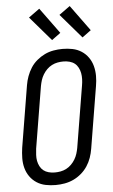

<svg xmlns="http://www.w3.org/2000/svg" viewBox="-64 -1019 627 1068"><g transform="rotate(-5 250.0 -484.5)"><path d="M203 8Q174 8 147 2.5Q120 -3 97.5 -17.5Q75 -32 59.5 -54Q44 -76 37 -102.5Q30 -129 30.5 -157.5Q31 -186 35 -214L92 -559Q96 -584 105 -608.5Q114 -633 128 -655Q142 -677 163 -694.5Q184 -712 207 -723Q230 -734 255.5 -738.5Q281 -743 306 -743Q335 -743 362 -737.5Q389 -732 411.5 -717.5Q434 -703 449.5 -681Q465 -659 472 -632.5Q479 -606 479 -577.5Q479 -549 474 -521L417 -176Q413 -151 404.5 -126.5Q396 -102 381.5 -80Q367 -58 346.5 -40.5Q326 -23 302.5 -12Q279 -1 253.5 3.5Q228 8 203 8ZM204 -62Q220 -62 236.5 -65Q253 -68 268.5 -76Q284 -84 296.5 -96.5Q309 -109 318 -124Q327 -139 332 -155Q337 -171 340 -187L397 -532Q400 -549 400.5 -566.5Q401 -584 398 -600Q395 -616 387.5 -630.5Q380 -645 368 -654.5Q356 -664 339.5 -668.5Q323 -673 305 -673Q289 -673 272.5 -670Q256 -667 240.5 -659Q225 -651 212.5 -638.5Q200 -626 191 -611Q182 -596 177 -580Q172 -564 169 -548L112 -203Q110 -186 109 -168.5Q108 -151 111 -135Q114 -119 121.5 -104.5Q129 -90 141 -80.5Q153 -71 169.5 -66.5Q186 -62 204 -62ZM423 -797 306 -933 367 -977 472 -833ZM253 -797 136 -933 197 -977 302 -833Z"/></g></svg>

Font: Iosevka
Style: Italic
Weight: 400
Italic angle: -9°
Monospace: yes
Designer: Belleve Invis
Foundry: Belleve Invis
Version: Version 32.5.0; ttfautohint (v1.8.4)